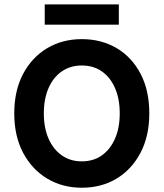

<svg xmlns="http://www.w3.org/2000/svg" viewBox="-20 -868 765 898"><path d="M362.5 10Q271.7 10 200.4 -32.9Q129.2 -75.8 87.9 -153.8Q46.7 -231.7 46.7 -337.5Q46.7 -444.2 87.9 -522.1Q129.2 -600 200.4 -642.5Q271.7 -685 362.5 -685Q454.2 -685 525.4 -642.9Q596.7 -600.8 637.5 -522.9Q678.3 -445 678.3 -337.5Q678.3 -231.7 637.1 -153.3Q595.8 -75 525 -32.5Q454.2 10 362.5 10ZM362.5 -113.3Q416.7 -113.3 456.2 -141.2Q495.8 -169.2 517.9 -219.6Q540 -270 540 -337.5Q540 -405.8 517.9 -456.2Q495.8 -506.7 456.2 -534.2Q416.7 -561.7 362.5 -561.7Q309.2 -561.7 269.2 -534.2Q229.2 -506.7 207.1 -456.2Q185 -405.8 185 -337.5Q185 -270 207.1 -219.6Q229.2 -169.2 269.2 -141.2Q309.2 -113.3 362.5 -113.3ZM189.2 -752.5V-847.5H535.8V-752.5Z"/></svg>

Font: Funnel Sans
Style: Bold
Weight: 700
Designer: NORD ID, Kristian Moeller
Foundry: Dicotype
Version: Version 1.000